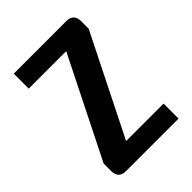

<svg xmlns="http://www.w3.org/2000/svg" viewBox="-199 -785 885 885"><g transform="rotate(-45 244.0 -342.0)"><path d="M48.8 -683.6H390.6Q439.5 -683.6 439.5 -634.8V-585.9L195.3 -97.7H439.5V0H97.7Q48.8 0 48.8 -48.8V-97.7L293 -585.9H48.8Z"/></g></svg>

Font: BabelStone Runic Dotted
Style: Regular
Weight: 400
Designer: Andrew West
Foundry: BabelStone
Version: Version 3.003 March 14, 2022